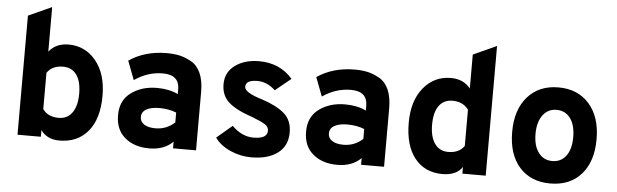

<svg xmlns="http://www.w3.org/2000/svg" viewBox="-47 -887 3422 1065"><g transform="rotate(5 1663.5 -355.0)"><path d="M309 12Q240 12 205 -37V0H75V-663L205 -722V-474Q244 -523 314 -523Q407 -523 466.5 -450.5Q526 -378 526 -256Q526 -128 468 -58Q410 12 309 12ZM205 -154Q234 -113 294 -113Q343 -113 369.5 -151Q396 -189 396 -256Q396 -325 369.5 -361.5Q343 -398 294 -398Q234 -398 205 -356Z M941 -37Q892 12 809 12Q726 12 673.5 -32Q621 -76 621 -157Q621 -240 680.5 -283Q740 -326 824 -326Q891 -326 941 -302V-328Q941 -409 849 -409Q765 -409 691 -358L651 -463Q740 -523 860 -523Q901 -523 932.5 -516Q964 -509 998 -490Q1032 -471 1050.5 -429.5Q1069 -388 1069 -326V0H941ZM748 -157Q748 -132 770.5 -117Q793 -102 834 -102Q895 -102 941 -144V-199Q899 -216 846 -216Q802 -216 775 -201.5Q748 -187 748 -157Z M1378 12Q1316 12 1260 -13Q1204 -38 1174 -80L1260 -153Q1315 -98 1380 -98Q1457 -98 1457 -143Q1457 -164 1436.5 -177.5Q1416 -191 1364 -211Q1273 -241 1231 -278.5Q1189 -316 1189 -379Q1189 -446 1242 -484.5Q1295 -523 1375 -523Q1491 -523 1562 -441L1475 -370Q1429 -413 1375 -413Q1310 -413 1310 -375Q1310 -343 1410 -313Q1490 -287 1534 -249.5Q1578 -212 1578 -143Q1578 -69 1524 -28.5Q1470 12 1378 12Z M1988 -37Q1939 12 1856 12Q1773 12 1720.5 -32Q1668 -76 1668 -157Q1668 -240 1727.5 -283Q1787 -326 1871 -326Q1938 -326 1988 -302V-328Q1988 -409 1896 -409Q1812 -409 1738 -358L1698 -463Q1787 -523 1907 -523Q1948 -523 1979.5 -516Q2011 -509 2045 -490Q2079 -471 2097.5 -429.5Q2116 -388 2116 -326V0H1988ZM1795 -157Q1795 -132 1817.5 -117Q1840 -102 1881 -102Q1942 -102 1988 -144V-199Q1946 -216 1893 -216Q1849 -216 1822 -201.5Q1795 -187 1795 -157Z M2442 12Q2344 12 2287.5 -58Q2231 -128 2231 -256Q2231 -378 2290.5 -450.5Q2350 -523 2443 -523Q2513 -523 2552 -474V-663L2682 -722V0H2552V-37Q2519 12 2442 12ZM2361 -256Q2361 -189 2387.5 -151Q2414 -113 2463 -113Q2523 -113 2552 -154V-356Q2521 -398 2463 -398Q2414 -398 2387.5 -361.5Q2361 -325 2361 -256Z M2807 -255Q2807 -379 2870.5 -451Q2934 -523 3042 -523Q3150 -523 3213.5 -451Q3277 -379 3277 -255Q3277 -130 3214 -59Q3151 12 3042 12Q2933 12 2870 -59Q2807 -130 2807 -255ZM3042 -113Q3091 -113 3119 -150.5Q3147 -188 3147 -255Q3147 -322 3119 -360Q3091 -398 3042 -398Q2994 -398 2965.5 -359.5Q2937 -321 2937 -255Q2937 -189 2965.5 -151Q2994 -113 3042 -113Z"/></g></svg>

Font: ReCut ExtraBold
Style: Regular
Weight: 800
Designer: Giant Group (for alternate capitals set)
Version: Version 2.002;FEAKit 1.0